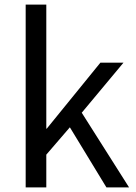

<svg xmlns="http://www.w3.org/2000/svg" viewBox="-20 -816 592 836"><path d="M91.8 0V-795.9H181.6V-255.9H183.6L417 -543H517.6L335.9 -325.2L542 0H443.4L284.2 -261.7L181.6 -142.6V0Z"/></svg>

Font: Gen Shin Gothic Regular
Style: Regular
Weight: 400
Designer: [Source Han Sans]
Ryoko NISHIZUKA  (kana & ideographs); Paul D. Hunt (Latin, Greek & Cyrillic); Wenlong ZHANG  (bopomofo
Version: Version 1.002.20150607